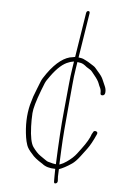

<svg xmlns="http://www.w3.org/2000/svg" viewBox="-54 -713 508 824"><g transform="rotate(5 200.5 -300.5)"><path d="M283.8 -665 253.6 -474C250.5 -473.3 247.1 -472.7 243.5 -472C209.9 -468.9 173.4 -442.6 137.8 -393C125.8 -376.3 118.3 -364 115.4 -356C112.5 -348 108.3 -337.5 102.9 -324.5C97.5 -311.5 93 -299.7 89.3 -289C86.3 -278.3 82.7 -266 78.4 -252C67.8 -208.5 66.3 -161.5 74.1 -111C75.7 -100.3 78.4 -89.6 82 -78.8C85.6 -68 93.7 -56.1 106.3 -43C114.6 -31.7 130.2 -19.1 153.3 -5C166.9 6.3 185.5 12 210.3 12C209.9 27.3 209.8 39.3 209.9 48L210 66C210 72.7 212.4 75.3 217.4 74C222.9 72.7 226 68.7 225.8 62L224.8 44C225 36 225.5 25.3 226.1 12C241.2 6.8 259.8 -3 280.7 -17.3C290.7 -24.2 301.5 -35.2 313.1 -50.5C319.4 -58.8 328.2 -70.6 339.6 -85.7C350.9 -100.8 362.9 -122.6 375.5 -151C378.5 -157.7 376.9 -162 370.6 -164C364.2 -166 359.8 -163.7 357.4 -157L353.3 -150C348.2 -133.1 335.4 -111.1 314.9 -84C309.8 -77.3 304.3 -70 298.4 -62C288.7 -49 275 -36.3 257.2 -24C246.6 -16.7 238.1 -12.2 232.3 -10.5C229.4 -9.5 227.4 -8.7 226.3 -8C226.5 -9.3 227.5 -32 229.3 -75.9C231.2 -119.8 236.4 -186.3 245 -275.5C247.7 -303.8 250.1 -330 252.2 -354C254.2 -378 257.1 -401.3 260.7 -424L265.2 -453C267.1 -452.3 271.8 -451.5 279.4 -450.5C286.9 -449.4 295.5 -444.3 306.5 -435C311.3 -431.7 315.8 -428.8 320.1 -426.5C324.4 -424.2 328.1 -421 331.1 -417C334.2 -413 337.4 -409 340.7 -405C353.1 -390.3 360.8 -378.3 364 -369C365.8 -363.7 368.3 -357.9 371.4 -351.7C374.6 -345.6 376 -338 375.7 -329C375.3 -322.3 378.5 -319.3 385.3 -320C392 -320.7 395.7 -325.6 396.1 -334.7C396.6 -343.8 394.8 -352.5 390.8 -361C387.2 -368.3 383.5 -376.9 379.6 -386.7C375.7 -396.5 368.3 -407.3 357.4 -419C353.7 -423 350.1 -427.3 346.5 -432C342.9 -436.7 338.8 -440.3 334.2 -443C329.7 -445.7 324.7 -448.8 319.2 -452.5C313.8 -456.2 308 -459.3 302.7 -462C298.1 -464.7 293.7 -466.8 289.5 -468.5C285.2 -470.2 281.3 -471.2 277.6 -471.5C273.9 -471.8 270.8 -472.3 268.4 -473L298.8 -665C299.9 -671.7 297.9 -675 292.9 -675C287.9 -675 284.9 -671.7 283.8 -665ZM211.3 -8C206 -8 194.3 -10.7 176.1 -16C171.4 -17.4 162 -24.7 142.6 -37.9C131.9 -45.1 120.7 -56.8 109.1 -73C98.9 -87.5 93 -116.5 91.4 -160C90.7 -178.7 90.9 -197.9 92.1 -217.8C93.3 -237.7 102.9 -271.4 121.1 -319L133.5 -350.5C136.3 -357.5 143.2 -368.3 154.2 -383C179.9 -418.5 204.5 -440.1 228 -448C232.7 -450 236.9 -451.3 240.7 -452C244.6 -452.7 247.8 -453.3 250.4 -454L245.7 -424C242.1 -401.3 239.2 -377.7 237 -353C234.9 -328.3 231 -288.5 225.5 -233.5C219.9 -178.5 215.2 -103.7 211.4 -9Z"/></g></svg>

Font: Proton
Style: RgCndIt
Weight: 500
Version: Version 1.017